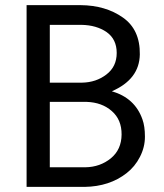

<svg xmlns="http://www.w3.org/2000/svg" viewBox="-20 -731 640 751"><path d="M174.8 -407.7H300.8Q356 -408.7 396 -439.5Q436.5 -470.2 436.5 -523.9Q436.5 -577.6 397 -605.5Q357.4 -632.8 298.3 -633.8H174.8ZM174.8 -332.5V-76.7H314Q371.6 -77.6 413.6 -111.8Q455.1 -146 455.6 -204.6Q456.1 -262.7 417.5 -296.4Q378.9 -330.6 318.8 -332.5ZM84 0V-710.9H295.4Q393.1 -710 460.4 -662.6Q528.3 -615.2 526.9 -518.1Q525.4 -420.9 417.5 -374Q507.8 -347.7 537.1 -264.2Q546.9 -237.3 546.9 -196.3Q546.9 -155.3 527.3 -117.2Q507.8 -79.1 475.1 -53.7Q408.2 -1.5 311.5 0Z"/></svg>

Font: RobotoMono-Regular
Style: Regular
Weight: 400
Designer: Google
Version: Version 2.000985; 2015; ttfautohint (v1.3)